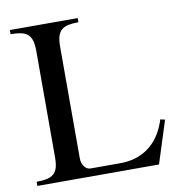

<svg xmlns="http://www.w3.org/2000/svg" viewBox="-77 -753 783 825"><g transform="rotate(-10 314.0 -340.0)"><path d="M20 -18.1Q46.4 -18.1 64.7 -22Q83 -25.9 94.5 -35.9Q106 -45.9 111.1 -63.2Q116.2 -80.6 116.2 -107.9V-571.8Q116.2 -599.1 111.1 -616.7Q106 -634.3 94.5 -644.3Q83 -654.3 64.7 -658.2Q46.4 -662.1 20 -662.1V-680.2H315.9V-662.1Q289.6 -662.1 271.5 -658.2Q253.4 -654.3 241.9 -644.3Q230.5 -634.3 225.3 -616.7Q220.2 -599.1 220.2 -571.8V-85Q220.2 -64 231.2 -49.1Q242.2 -34.2 258.8 -34.2H386.2Q429.2 -34.2 462.4 -46.1Q495.6 -58.1 520.5 -79.1Q545.4 -100.1 562.5 -128.4Q579.6 -156.7 589.8 -189.9L609.9 -185.1L550.8 0H20Z"/></g></svg>

Font: YBG Bobotsari
Style: Regular
Weight: 400
Designer: R.S. Wihananto
Foundry: R.S. Wihananto
Version: Version 2.0.1